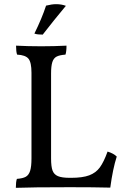

<svg xmlns="http://www.w3.org/2000/svg" viewBox="-20 -898 600 921"><path d="M496 -171Q525 -162 540 -147Q521 -88 509 2Q431 0 315 0Q131 0 56 3Q56 -26 61 -40Q89 -42 103.5 -50Q118 -58 124.5 -78.5Q131 -99 131 -138V-549Q131 -599 116.5 -616.5Q102 -634 62 -636Q57 -650 57 -679Q115 -676 178 -676Q239 -676 299 -679Q299 -650 294 -636Q266 -634 251.5 -626.5Q237 -619 231 -600Q225 -581 225 -546V-138Q225 -99 232 -80Q239 -61 258 -53Q277 -45 315 -45H321Q376 -45 408 -57Q440 -69 459 -95Q478 -121 496 -171ZM145 -737Q181 -810 201 -871Q229 -878 249 -878Q275 -878 296 -870Q240 -803 185 -732Q173 -732 163 -733Q153 -734 145 -737Z"/></svg>

Font: Vollkorn SC
Style: Regular
Weight: 400
Designer: Friedrich Althausen
Foundry: Friedrich Althausen
Version: Version 4.015